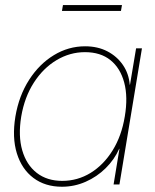

<svg xmlns="http://www.w3.org/2000/svg" viewBox="-20 -708 594 737"><path d="M217.8 8.8Q153.3 8.8 108.4 -24.9Q63.5 -58.6 44.7 -119.4Q25.9 -180.2 39.1 -260.7Q52.7 -340.8 91.8 -401.6Q130.9 -462.4 186.8 -496.3Q242.7 -530.3 306.6 -530.3Q355 -530.3 392.1 -511Q429.2 -491.7 451.9 -458.5Q474.6 -425.3 478 -382.8H479L502.4 -522.5H524.9L438.5 0H416L438.5 -136.7H437.5Q418.9 -95.2 385.5 -62.3Q352.1 -29.3 308.8 -10.3Q265.6 8.8 217.8 8.8ZM218.8 -13.7Q277.8 -13.7 327.9 -44.4Q377.9 -75.2 412.4 -130.9Q446.8 -186.5 459 -260.7Q471.7 -335.4 456.8 -391.1Q441.9 -446.8 403.8 -477.3Q365.7 -507.8 306.2 -507.8Q248.5 -507.8 197.3 -477.3Q146 -446.8 110.1 -391.1Q74.2 -335.4 61.5 -260.7Q49.3 -186.5 65.4 -130.9Q81.5 -75.2 121.1 -44.4Q160.6 -13.7 218.8 -13.7ZM448.2 -688.5 444.3 -666H217.8L221.7 -688.5Z"/></svg>

Font: Inter 28pt Thin
Style: Italic
Weight: 250
Italic angle: -9.3988°
Designer: Rasmus Andersson
Foundry: rsms
Version: Version 4.001;git-66647c0bb